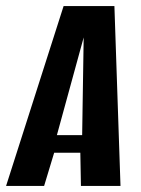

<svg xmlns="http://www.w3.org/2000/svg" viewBox="-51 -611 465 631"><path d="M-31 0 158 -591H325L345 0H215L213 -109H127L94 0ZM136 -167H219L224 -488Z"/></svg>

Font: Alumni Sans Thin
Style: Bold Italic
Weight: 700
Italic angle: -8°
Version: Version 1.016